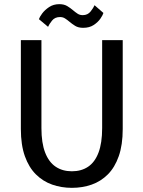

<svg xmlns="http://www.w3.org/2000/svg" viewBox="-20 -893 690 924"><path d="M326 11Q275.8 11 231.4 -4.5Q186.9 -20 153 -53.6Q119 -87.2 99.7 -141.3Q80.4 -195.4 80.4 -272V-700H179.4V-276.6Q179.4 -204.9 197.2 -158.9Q214.9 -112.9 247.8 -90.8Q280.6 -68.7 326 -68.7Q371.7 -68.7 404.3 -90.8Q436.9 -112.9 454.2 -158.9Q471.6 -204.9 471.6 -276.6V-700H570.6V-272Q570.6 -195.4 551.5 -141.3Q532.5 -87.2 498.9 -53.6Q465.3 -20 421 -4.5Q376.7 11 326 11ZM380.2 -759.1Q356.8 -759.1 341.6 -768.6Q326.5 -778 314.3 -788.4Q303.7 -797.4 293.1 -804.2Q282.6 -811 268.8 -811Q243.9 -811 230.2 -793.6Q216.4 -776.2 211.3 -763.9L167.3 -800.7Q170.3 -810.7 182.8 -827.9Q195.4 -845 216.4 -859Q237.4 -873 265.4 -873Q288.3 -873 303.6 -863.7Q319 -854.4 331.4 -843.7Q342.6 -834.2 353.2 -827.2Q363.9 -820.1 378.1 -820.1Q402.1 -820.1 416.2 -838Q430.2 -855.8 435 -867.9L477.7 -830.6Q474.8 -820.2 463.2 -803.3Q451.6 -786.4 431.1 -772.8Q410.6 -759.1 380.2 -759.1Z"/></svg>

Font: Trispace Thin
Style: Regular
Weight: 100
Designer: Tyler Finck
Foundry: Etcetera Type Company
Version: Version 1.210